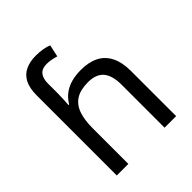

<svg xmlns="http://www.w3.org/2000/svg" viewBox="-208 -899 1034 1034"><g transform="rotate(-45 308.5 -382.5)"><path d="M85 -611Q85 -665 102.5 -699Q120 -733 153.5 -749Q187 -765 233 -765Q262 -765 286.5 -760.5Q311 -756 327 -749L312 -680Q296 -685 278.5 -688.5Q261 -692 241 -692Q207 -692 190 -671.5Q173 -651 173 -613V-535Q173 -513 171.5 -488Q170 -463 169 -452H174Q193 -483 218.5 -502Q244 -521 277 -530Q310 -539 350 -539Q410 -539 451.5 -518Q493 -497 515 -453.5Q537 -410 537 -343V0H449V-326Q449 -398 420 -431.5Q391 -465 331 -465Q273 -465 238.5 -443.5Q204 -422 188.5 -379Q173 -336 173 -271V0H85Z"/></g></svg>

Font: kannada15
Style: Book
Weight: 400
Designer: Jelle Bosma - Monotype Design Team
Foundry: Monotype Imaging Inc.
Version: Version 2.003